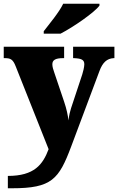

<svg xmlns="http://www.w3.org/2000/svg" viewBox="-23 -786 632 1027"><path d="M211 -619V-606H301C371 -642 484 -721 509 -756V-766H315C294 -721 240 -657 211 -619ZM19 155V221H42C254 221 292 173 358 -3L509 -406C526 -452 549 -473 585 -475H589V-536H368V-475H373C412 -473 428 -467 428 -442C428 -429 421 -399 417 -388L357 -207C352 -192 347 -171 343 -142C341 -166 333 -204 320 -242L267 -399C262 -413 257 -429 257 -442C257 -464 272 -475 315 -475H320V-536H-3V-475H2C32 -475 46 -470 61 -431L237 12C206 94 161 155 19 155Z"/></svg>

Font: Noto Serif Gurmukhi Black
Style: Regular
Weight: 900
Designer: Vaibhav Singh and the Monotype Design Team
Foundry: Monotype Imaging Inc.
Version: Version 2.004